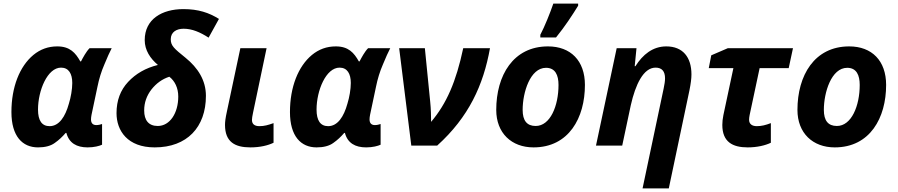

<svg xmlns="http://www.w3.org/2000/svg" viewBox="-20 -816 5030 1076"><path d="M193 10C232 10 264 2 287 -15C310 -31 330 -50 348 -71H352C367 -14 410 10 471 10C508 10 537 2 552 -5V-121C544 -118 531 -115 520 -115C500 -115 490 -126 490 -147C490 -154 491 -163 493 -173L526 -329C535 -374 548 -416 565 -455C581 -494 595 -525 606 -546H482C463 -527 445 -493 434 -472H430C403 -520 372 -556 301 -556C250 -556 206 -540 167 -508C90 -444 44 -328 44 -188C44 -52 106 10 193 10ZM258 -109C215 -109 193 -140 193 -202C193 -309 246 -437 322 -437C365 -437 385 -403 385 -351C385 -316 377 -270 366 -235C346 -162 311 -109 258 -109Z M847 10C1028 10 1134 -103 1134 -279C1134 -366 1089 -436 1020 -492C956 -544 937 -559 937 -596C937 -637 970 -655 1009 -655C1056 -655 1101 -636 1149 -605L1207 -710C1151 -745 1091 -765 1008 -765C888 -765 791 -709 791 -591C791 -535 822 -488 865 -452C796 -435 741 -403 698 -357C655 -311 633 -253 633 -182C633 -83 695 10 847 10ZM864 -110C813 -110 788 -142 788 -197C788 -241 802 -280 829 -315C856 -349 889 -373 929 -386C960 -362 979 -323 979 -275C979 -182 932 -110 864 -110Z M1383 10C1438 10 1482 -1 1513 -16V-126C1482 -115 1461 -109 1434 -109C1406 -109 1392 -121 1392 -144C1392 -152 1394 -165 1398 -184L1474 -546H1327L1252 -193C1243 -152 1241 -132 1241 -116C1241 -21 1296 10 1383 10Z M1754 10C1793 10 1825 2 1848 -15C1871 -31 1891 -50 1909 -71H1913C1928 -14 1971 10 2032 10C2069 10 2098 2 2113 -5V-121C2105 -118 2092 -115 2081 -115C2061 -115 2051 -126 2051 -147C2051 -154 2052 -163 2054 -173L2087 -329C2096 -374 2109 -416 2126 -455C2142 -494 2156 -525 2167 -546H2043C2024 -527 2006 -493 1995 -472H1991C1964 -520 1933 -556 1862 -556C1811 -556 1767 -540 1728 -508C1651 -444 1605 -328 1605 -188C1605 -52 1667 10 1754 10ZM1819 -109C1776 -109 1754 -140 1754 -202C1754 -309 1807 -437 1883 -437C1926 -437 1946 -403 1946 -351C1946 -316 1938 -270 1927 -235C1907 -162 1872 -109 1819 -109Z M2217 -546 2285 0H2430C2607 -160 2689 -339 2726 -546H2576C2536 -358 2483 -236 2396 -133C2396 -162 2395 -208 2391 -245L2361 -546Z M2970 10C3168 10 3258 -156 3258 -340C3258 -476 3178 -556 3051 -556C2856 -556 2761 -393 2761 -200C2761 -70 2847 10 2970 10ZM2982 -110C2933 -110 2909 -140 2909 -200C2909 -298 2951 -436 3040 -436C3092 -436 3110 -395 3110 -340C3110 -223 3064 -110 2982 -110ZM3096 -606C3147 -669 3188 -732 3220 -784V-796H3081C3064 -746 3032 -666 3008 -621V-606Z M3728 240 3844 -311C3851 -346 3855 -375 3855 -399C3855 -495 3807 -556 3714 -556C3638 -556 3582 -510 3541 -445H3537L3547 -546H3436L3320 0H3467L3515 -226C3541 -342 3586 -437 3654 -437C3689 -437 3707 -417 3707 -377C3707 -362 3704 -342 3699 -319L3581 240Z M4090 -434 4034 -171C4030 -151 4028 -133 4028 -116C4028 -21 4085 10 4170 10C4223 10 4269 -1 4300 -16V-126C4271 -115 4248 -109 4221 -109C4196 -109 4178 -120 4178 -145C4178 -152 4179 -161 4181 -171L4237 -434H4400L4424 -546H4059L3966 -506L3952 -434Z M4658 10C4856 10 4946 -156 4946 -340C4946 -476 4866 -556 4739 -556C4544 -556 4449 -393 4449 -200C4449 -70 4535 10 4658 10ZM4670 -110C4621 -110 4597 -140 4597 -200C4597 -298 4639 -436 4728 -436C4780 -436 4798 -395 4798 -340C4798 -223 4752 -110 4670 -110Z"/></svg>

Font: BC Sans
Style: Bold Italic
Weight: 700
Italic angle: -12°
Designer: Monotype Design Team
Province of B.C.
Foundry: Monotype Imaging Inc.
Version: Version 2.000;GOOG;noto-source:20170915:90ef993387c0